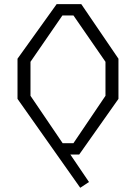

<svg xmlns="http://www.w3.org/2000/svg" viewBox="-20 -750 660 932"><path d="M65 -270V-465L255 -730H374.5L555 -465V-270L364.5 0H286.5L265.5 -55H336.5L492 -285V-450L336.5 -675H283L128 -450V-285L412 133.5L369.5 161.5Z"/></svg>

Font: Monaspace Krypton Var ExLight
Style: Regular
Weight: 200
Designer: Riley Cran and the Lettermatic Team
Version: Version 1.200 (Monaspace Krypton Var)